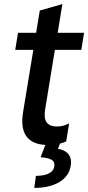

<svg xmlns="http://www.w3.org/2000/svg" viewBox="-20 -707 434 946"><path d="M250.4 -461.3H380.7L394.2 -545.5H264.2L287.3 -686.8L176.1 -655.2L158 -545.5H68.9L55 -461.3H144.2L93.8 -155.5C76.7 -52.9 113.6 2.1 203.5 7.1L180 67.5C231.9 72.4 252.8 82.7 247.2 114.3C241.5 146 206 159.4 157 159.4L148.8 218.8C253.9 218.8 318.2 175.4 328.1 111.2C338.1 57.5 306.1 32.7 265.6 26.3L275.6 0.4C286.6 -2.1 296.9 -6 306.1 -10.3L320.7 -99.4C302.6 -89.1 282.7 -83.8 260.7 -83.8C193.5 -83.8 196.7 -135.3 203.5 -174.7Z"/></svg>

Font: TID UI Medium
Style: Italic
Weight: 500
Italic angle: -9.39999°
Designer: The TID Project Authors
Foundry: Bakken & Bæck
Version: Version 1.001;hotconv 1.0.109;makeotfexe 2.5.65596